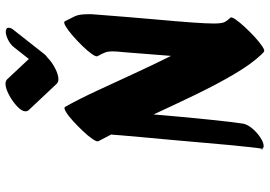

<svg xmlns="http://www.w3.org/2000/svg" viewBox="-158 -800 959 682"><g transform="rotate(-90 321.0 -458.5)"><path d="M283 -706Q310 -658 339.5 -594.5Q369 -531 400.5 -462.5Q432 -394 464 -330Q467 -365 470 -406.5Q473 -448 477 -496Q480 -523 480 -537Q480 -554 476 -564.5Q472 -575 463 -591Q460 -596 470.5 -611Q481 -626 499 -644.5Q517 -663 536 -679.5Q555 -696 569.5 -704.5Q584 -713 587 -707Q598 -686 605 -671Q612 -656 612 -626Q612 -620 612 -613Q612 -606 611 -598Q601 -469 593.5 -385.5Q586 -302 582.5 -253Q579 -204 579 -178Q579 -150 584 -140Q589 -130 599 -120Q604 -116 594 -101.5Q584 -87 567 -68.5Q550 -50 531.5 -33Q513 -16 498 -6Q483 4 479 0Q478 -1 476 -2Q471 -7 468 -10Q434 -46 398 -107.5Q362 -169 326 -243.5Q290 -318 256 -392Q252 -342 247 -290Q242 -238 237.5 -193Q233 -148 229 -115.5Q225 -83 223 -72Q219 -56 204.5 -39.5Q190 -23 173 -12Q156 -1 144 -1Q137 -1 134 -6Q136 -14 139.5 -46Q143 -78 147.5 -124.5Q152 -171 156.5 -225.5Q161 -280 166 -333Q171 -386 175 -431Q179 -476 181.5 -504.5Q184 -533 184 -537Q184 -540 185 -542Q172 -568 161 -588Q158 -593 168.5 -608.5Q179 -624 196.5 -642.5Q214 -661 232.5 -678Q251 -695 265.5 -703.5Q280 -712 283 -706ZM132 -13Q132 -13 132 -12Q132 -11 134 -6Q133 -4 133 -4Q132 -4 132 -13ZM380 -913 453 -835 494 -887Q505 -901 521.5 -909Q538 -917 549 -917Q564 -917 564 -907Q564 -898 556 -889L471 -781Q466 -774 458 -769Q442 -753 419.5 -741.5Q397 -730 381 -730Q373 -730 366 -735L270 -837Q267 -842 267 -847Q267 -860 284.5 -876.5Q302 -893 325.5 -905.5Q349 -918 365 -918Q373 -918 380 -913Z"/></g></svg>

Font: Ga Maamli
Style: Regular
Weight: 400
Designer: Afotey Clement Nii Odai, Ama Asantewa Diaka, David Abbey-Thompson
Foundry: Sorkin Type Co.
Version: Version 1.000; ttfautohint (v1.8.4.7-5d5b)